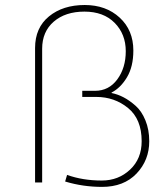

<svg xmlns="http://www.w3.org/2000/svg" viewBox="-20 -729 673 767"><path d="M120.1 0V-537.1Q120.1 -618.2 175.8 -663.6Q231.4 -709 318.4 -709Q403.3 -709 458 -658.7Q512.7 -608.4 512.7 -527.3Q512.7 -462.9 487.3 -420.4Q461.9 -377.9 425.8 -359.4V-357.4Q450.2 -352.5 473.6 -340.3Q497.1 -328.1 521.5 -306.6Q545.9 -285.2 561 -248Q576.2 -210.9 576.2 -165Q576.2 -88.9 525.4 -35.6Q474.6 17.6 387.7 17.6Q311.5 17.6 240.2 -3.9L248 -30.3Q310.5 -7.8 386.7 -7.8Q453.1 -7.8 499.5 -51.3Q545.9 -94.7 545.9 -165Q545.9 -252.9 491.7 -297.4Q437.5 -341.8 364.3 -341.8H308.6V-366.2H359.4Q415 -366.2 448.7 -412.1Q482.4 -458 482.4 -524.4Q482.4 -592.8 438 -637.7Q393.6 -682.6 317.4 -682.6Q241.2 -682.6 194.8 -642.6Q148.4 -602.5 148.4 -534.2V0Z"/></svg>

Font: Gothic A1 Thin
Style: Regular
Weight: 250
Designer: HanYang I&C Co.,Ltd.
Foundry: HanYang I&C Co.,Ltd.
Version: Version 2.50